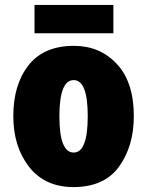

<svg xmlns="http://www.w3.org/2000/svg" viewBox="-20 -749 598 779"><path d="M523 -278Q523 -415 454.5 -489Q386 -563 280 -563Q158 -563 96 -484.5Q34 -406 34 -278Q34 -154 98 -72Q162 10 278 10Q403 10 463 -73Q523 -156 523 -278ZM221 -277Q221 -424 279 -424Q336 -424 336 -278Q336 -130 279 -130Q221 -130 221 -277ZM440 -729V-614H120V-729Z"/></svg>

Font: Noto Sans Display SemiCondensed Black
Style: Regular
Weight: 900
Width: 4
Designer: Monotype Design Team
Foundry: Monotype Imaging Inc.
Version: Version 1.900